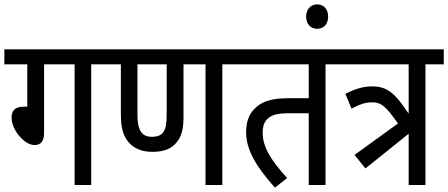

<svg xmlns="http://www.w3.org/2000/svg" viewBox="-20 -848 2054 880"><path d="M182 -553H322V0H398V-553H483V-622H0V-553H105V-359H89C47 -359 33 -339 33 -309C33 -251 93 -183 138 -183C168 -183 182 -203 182 -238Z M999 -553H1083V-622H470V-553H534V-325C534 -265 544 -229 564 -203C588 -170 627 -152 678 -152C730 -152 766 -166 789 -195C810 -220 821 -252 821 -310V-553H922V0H999ZM676 -221C649 -221 633 -231 623 -249C614 -265 610 -287 610 -324V-553H744V-328C744 -278 739 -259 730 -245C720 -228 702 -221 676 -221Z M1472 -553H1556V-622H1071V-553H1395V-398H1305C1221 -398 1178 -382 1146 -349C1121 -324 1108 -288 1108 -242C1108 -153 1165 -73 1240 12L1296 -32C1214 -121 1184 -181 1184 -238C1184 -267 1190 -290 1208 -305C1229 -323 1252 -329 1313 -329H1395V0H1472Z M1383 -772C1383 -739 1403 -716 1434 -716C1465 -716 1484 -739 1484 -772C1484 -804 1465 -828 1434 -828C1403 -828 1383 -804 1383 -772Z M1655 -76 1853 -235V0H1930V-553H2014V-622H1544V-553H1853V-327C1790 -421 1756 -452 1685 -452C1641 -452 1605 -439 1563 -418L1591 -350C1628 -370 1656 -379 1684 -379C1729 -379 1749 -360 1804 -282L1605 -138Z"/></svg>

Font: Noto Sans Devanagari UI Condensed
Style: Regular
Weight: 400
Width: 3
Designer: Jelle Bosma - Monotype Design Team
Foundry: Monotype Imaging Inc.
Version: Version 2.004